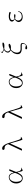

<svg xmlns="http://www.w3.org/2000/svg" viewBox="2563 -3284 874 6040"><g transform="rotate(-90 3000.0 -264.0)"><path d="M749 -39Q749 -30 708.5 -9Q668 12 655 12Q628 12 598 -156Q599 -155 571 -106Q552 -74 539.5 -56Q527 -38 508 -20Q489 -2 465 5.5Q441 13 410 13Q347 13 298 -41Q249 -95 249 -191Q249 -293 310 -358.5Q371 -424 449 -424Q554 -424 590 -280Q593 -266 595 -267L640 -389Q648 -411 667 -411H681Q700 -411 691 -392L613 -200Q611 -192 613 -181L632 -108Q638 -86 658 -58.5Q678 -31 707 -31Q714 -31 731.5 -36.5Q749 -42 749 -39ZM300 -192Q300 -162 305 -133Q310 -104 321 -74.5Q332 -45 355 -27.5Q378 -10 409 -10Q439 -10 468 -31.5Q497 -53 516.5 -84Q536 -115 551 -148.5Q566 -182 573 -205.5Q580 -229 580 -236Q549 -402 447 -402Q382 -402 341 -342Q300 -282 300 -192Z M1353 -555Q1333 -557 1321 -565.5Q1309 -574 1307 -580.5Q1305 -587 1305 -594Q1305 -633 1350 -633Q1376 -633 1399 -621.5Q1422 -610 1440 -588Q1458 -566 1471.5 -544.5Q1485 -523 1498 -490Q1511 -457 1517.5 -438Q1524 -419 1533 -389L1603 -168Q1623 -100 1641 -70.5Q1659 -41 1683 -41Q1688 -41 1700 -46Q1716 -51 1716 -45Q1716 -34 1680.5 -14Q1645 6 1636 6Q1625 6 1611 -32L1605 -47L1509 -380Q1507 -381 1498 -363L1345 -27Q1336 -9 1318 -9H1296Q1284 -9 1284 -17Q1284 -21 1287 -27L1480 -436Q1483 -442 1483 -449Q1483 -457 1476 -473.5Q1469 -490 1456.5 -509Q1444 -528 1420.5 -542Q1397 -556 1368 -556Q1361 -556 1353 -555Z M2353 -555Q2333 -557 2321 -565.5Q2309 -574 2307 -580.5Q2305 -587 2305 -594Q2305 -633 2350 -633Q2376 -633 2399 -621.5Q2422 -610 2440 -588Q2458 -566 2471.5 -544.5Q2485 -523 2498 -490Q2511 -457 2517.5 -438Q2524 -419 2533 -389L2603 -168Q2623 -100 2641 -70.5Q2659 -41 2683 -41Q2688 -41 2700 -46Q2716 -51 2716 -45Q2716 -34 2680.5 -14Q2645 6 2636 6Q2625 6 2611 -32L2605 -47L2509 -380Q2507 -381 2498 -363L2345 -27Q2336 -9 2318 -9H2296Q2284 -9 2284 -17Q2284 -21 2287 -27L2480 -436Q2483 -442 2483 -449Q2483 -457 2476 -473.5Q2469 -490 2456.5 -509Q2444 -528 2420.5 -542Q2397 -556 2368 -556Q2361 -556 2353 -555Z M3749 -39Q3749 -30 3708.5 -9Q3668 12 3655 12Q3628 12 3598 -156Q3599 -155 3571 -106Q3552 -74 3539.5 -56Q3527 -38 3508 -20Q3489 -2 3465 5.5Q3441 13 3410 13Q3347 13 3298 -41Q3249 -95 3249 -191Q3249 -293 3310 -358.5Q3371 -424 3449 -424Q3554 -424 3590 -280Q3593 -266 3595 -267L3640 -389Q3648 -411 3667 -411H3681Q3700 -411 3691 -392L3613 -200Q3611 -192 3613 -181L3632 -108Q3638 -86 3658 -58.5Q3678 -31 3707 -31Q3714 -31 3731.5 -36.5Q3749 -42 3749 -39ZM3300 -192Q3300 -162 3305 -133Q3310 -104 3321 -74.5Q3332 -45 3355 -27.5Q3378 -10 3409 -10Q3439 -10 3468 -31.5Q3497 -53 3516.5 -84Q3536 -115 3551 -148.5Q3566 -182 3573 -205.5Q3580 -229 3580 -236Q3549 -402 3447 -402Q3382 -402 3341 -342Q3300 -282 3300 -192Z M4508 94Q4527 94 4551.5 104Q4576 114 4583 114Q4610 114 4626.5 84.5Q4643 55 4642 12Q4636 -14 4612 -17H4464Q4438 -18 4415 -24.5Q4392 -31 4368 -44.5Q4344 -58 4330 -85.5Q4316 -113 4316 -151Q4316 -169 4319.5 -188.5Q4323 -208 4333.5 -236.5Q4344 -265 4368.5 -296.5Q4393 -328 4428 -356Q4444 -367 4424 -375Q4366 -403 4366 -454Q4366 -515 4438 -566Q4455 -576 4437 -583Q4352 -615 4352 -633Q4352 -639 4359 -644L4379 -664Q4397 -681 4403 -681Q4408 -680 4394.5 -667Q4381 -654 4381 -647Q4381 -618 4473 -586Q4479 -583 4491 -591Q4573 -625 4643 -625Q4682 -625 4682 -605Q4682 -590 4657 -576.5Q4632 -563 4579 -563Q4569 -563 4557 -564L4489 -567Q4465 -569 4432 -531.5Q4399 -494 4399 -462Q4399 -435 4421 -409.5Q4443 -384 4460 -384Q4467 -384 4473 -388Q4549 -430 4605 -430Q4642 -430 4642 -409Q4642 -401 4636 -391Q4594 -357 4541 -357Q4531 -357 4520 -358L4474 -360Q4472 -361 4470 -361Q4461 -361 4444 -345Q4427 -329 4408.5 -304Q4390 -279 4376.5 -241.5Q4363 -204 4363 -167Q4363 -150 4367 -133.5Q4371 -117 4381.5 -99Q4392 -81 4415.5 -68.5Q4439 -56 4472 -53H4593Q4623 -53 4645 -39.5Q4667 -26 4667 7Q4667 20 4663.5 36.5Q4660 53 4648.5 74Q4637 95 4621 112Q4605 129 4577 141Q4549 153 4514 153Q4469 153 4469 122Q4469 94 4508 94Z M5488 12Q5446 12 5413.5 -0.5Q5381 -13 5362.5 -32.5Q5344 -52 5335 -72Q5326 -92 5326 -111Q5326 -136 5342 -168.5Q5358 -201 5402 -229Q5417 -239 5399 -250Q5342 -281 5342 -325Q5342 -353 5358.5 -373.5Q5375 -394 5400.5 -404Q5426 -414 5445 -418.5Q5464 -423 5481 -424H5535Q5584 -421 5608 -415.5Q5632 -410 5635.5 -405.5Q5639 -401 5639 -392V-374Q5639 -356 5621 -363Q5560 -387 5504 -387Q5455 -387 5422 -369.5Q5389 -352 5389 -310Q5389 -286 5404 -265Q5419 -244 5437 -244Q5439 -244 5465.5 -251.5Q5492 -259 5516 -259Q5573 -259 5573 -239Q5573 -215 5529 -215Q5490 -215 5450 -224L5437 -226Q5419 -226 5396.5 -196.5Q5374 -167 5374 -128Q5374 -85 5409 -50.5Q5444 -16 5506 -16Q5564 -16 5602.5 -47Q5641 -78 5653 -118Q5660 -138 5666 -138Q5671 -138 5671 -130Q5671 -108 5649 -67Q5627 -26 5598 -13Q5551 12 5488 12Z"/></g></svg>

Font: cwTeXMing
Style: Medium
Weight: 500
Version: Version 1.17